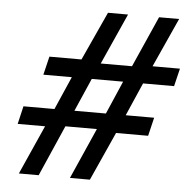

<svg xmlns="http://www.w3.org/2000/svg" viewBox="-51 -750 790 801"><g transform="rotate(5 344.0 -350.0)"><path d="M57.1 0 148.9 -205.6H34.2L51.8 -280.8H181.6L242.2 -419.4H123L141.6 -496.6H275.9L369.1 -700.2H453.1L357.4 -486.8H488.3L583 -700.2H667L573.7 -494.1H688.5L670.4 -419.4H540.5L480 -280.8H599.1L580.6 -203.6H446.3L354.5 0H271L365.2 -212.9H233.4L140.1 0ZM265.1 -280.8H397L457 -419.4H325.7Z"/></g></svg>

Font: Acari Sans SemiBold
Style: Italic
Weight: 600
Italic angle: -13°
Designer: Alfredo Marco Pradil and Stefan Peev
Foundry: Hanken Design Co.
Version: Version 1.045;January 11, 2019;FontCreator 11.5.0.2425 64-bi